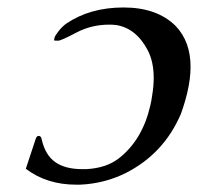

<svg xmlns="http://www.w3.org/2000/svg" viewBox="-20 -487 535 519"><path d="M186 12.2Q106.4 12.2 49.8 -30.8L77.1 -113.3Q79.6 -119.6 84.5 -119.6Q85 -119.6 85.4 -119.6Q91.3 -119.1 92.8 -109.9Q102.5 -67.4 129.6 -48.6Q156.7 -29.8 201.7 -29.8H213.4Q267.6 -32.7 301.3 -59.1Q364.7 -108.4 386.2 -201.2Q389.6 -215.3 391.6 -231Q395.5 -254.9 395.5 -276.4Q395.5 -319.3 379.9 -350.1Q348.6 -410.6 293.9 -419.4Q284.2 -420.4 275.4 -420.4Q227.1 -420.4 186 -398.7Q145 -377 137 -377Q128.9 -377 126.5 -377.4Q126 -379.9 127.4 -385.3Q128.9 -390.6 138.2 -402.6Q147.5 -414.6 158.7 -422.9Q223.1 -466.8 314 -466.8Q404.8 -466.8 455.1 -416.5Q495.1 -374.5 495.1 -306.2Q495.1 -274.4 486.3 -236.8Q480 -210 469.2 -179.7Q423.3 -71.8 320.3 -19.5Q262.7 9.3 196.3 12.2Z"/></svg>

Font: Caudex
Style: Italic
Weight: 400
Italic angle: -13°
Version: Version 1.04